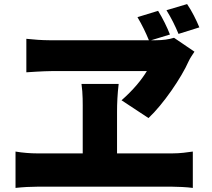

<svg xmlns="http://www.w3.org/2000/svg" viewBox="-20 -888 1040 940"><path d="M956 -754C941 -790 920 -833 896 -868L795 -838C819 -799 837 -763 854 -722ZM553 -137V-341C553 -380 555 -428 561 -477H379C386 -429 385 -380 385 -342V-137H163C130 -137 90 -140 56 -146V32C92 28 131 26 163 26H823C848 26 894 28 924 32V-146C897 -142 862 -137 823 -137ZM720 -691 812 -719C798 -755 777 -798 754 -835L653 -804C676 -765 693 -730 709 -691H222C188 -691 144 -694 109 -698V-534C109 -534 193 -540 234 -540H699C673 -497 633 -448 575 -397L707 -310C778 -376 868 -507 904 -589C911 -604 921 -618 932 -635L832 -703C806 -695 777 -691 744 -691Z"/></svg>

Font: Noto Sans CJK JP Black
Style: Regular
Weight: 900
Designer: Ryoko NISHIZUKA (kana & ideographs); Paul D. Hunt (Latin, Greek & Cyrillic); Wenlong ZHANG (bopomofo); Sandoll Communica
Foundry: Adobe Systems Incorporated
Version: Version 1.004;PS 1.004;hotconv 1.0.82;makeotf.lib2.5.63406